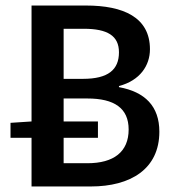

<svg xmlns="http://www.w3.org/2000/svg" viewBox="-20 -674 639 694"><path d="M210 -84V-176H334V-235H210V-318H296C393 -318 445 -283 445 -206C445 -125 391 -84 296 -84ZM210 -570H283C368 -570 410 -545 410 -485C410 -422 371 -389 280 -389H210ZM410 -363C486 -383 522 -437 522 -496C522 -612 425 -654 291 -654H94V-235L18 -230V-176H94V0H308C452 0 556 -63 556 -198C556 -290 504 -342 410 -359Z"/></svg>

Font: Source Code Pro Semibold
Style: Regular
Weight: 600
Monospace: yes
Designer: Paul D. Hunt
Foundry: Adobe Systems Incorporated
Version: Version 1.017;PS 1.000;hotconv 1.0.70;makeotf.lib2.5.5900